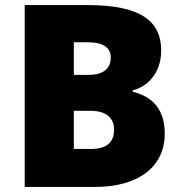

<svg xmlns="http://www.w3.org/2000/svg" viewBox="-20 -734 714 754"><path d="M326 -714H77V0H355C523 0 627 -79 627 -209C627 -323 559 -359 501 -374V-379C554 -392 613 -442 613 -536C613 -651 532 -714 326 -714ZM328 -440H270V-568H324C386 -568 415 -547 415 -508C415 -470 392 -440 328 -440ZM270 -299H334C406 -299 428 -263 428 -225C428 -181 405 -149 338 -149H270Z"/></svg>

Font: Noto Sans Lao UI Blk
Style: Regular
Weight: 900
Designer: Monotype Design Team
Foundry: Monotype Imaging Inc.
Version: Version 2.000